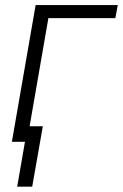

<svg xmlns="http://www.w3.org/2000/svg" viewBox="-20 -548 475 742"><path d="M425.8 -478H167L84 0H25.9L117.7 -528.3H435.1ZM104.5 173.3H46.4L86.9 -60.1H145.5Z"/></svg>

Font: RobotoInd Light
Style: Italic
Weight: 300
Italic angle: -12°
Designer: Google
Version: Version 2.001151; 2014